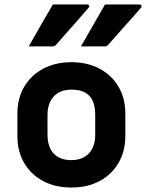

<svg xmlns="http://www.w3.org/2000/svg" viewBox="-20 -829 655 861"><path d="M217 -809H371Q377 -809 379.5 -804Q382 -799 377 -794Q352 -765 330 -740Q308 -715 284.5 -688.5Q261 -662 232 -629Q226 -621 215 -621H109Q135 -668 162.5 -715Q190 -762 217 -809ZM451 -809H605Q611 -809 614 -804Q617 -799 612 -794Q587 -765 564.5 -740Q542 -715 518.5 -688.5Q495 -662 466 -629Q460 -621 449 -621H343Q370 -668 397 -715Q424 -762 451 -809ZM300 -550Q372 -550 426.5 -521Q481 -492 511.5 -440Q542 -388 542 -320V-219Q542 -151 511.5 -98.5Q481 -46 426.5 -17Q372 12 300 12Q228 12 173.5 -17Q119 -46 88.5 -98Q58 -150 58 -218V-319Q58 -388 88.5 -440Q119 -492 174 -521Q229 -550 300 -550ZM301 -427Q249 -427 221 -396.5Q193 -366 193 -313V-225Q193 -168 223 -138Q252 -111 299 -111Q351 -111 379 -141.5Q407 -172 407 -225V-313Q407 -374 379 -401Q353 -427 301 -427Z"/></svg>

Font: Recursive Sn Lnr St
Style: Bold
Weight: 700
Version: Version 1.079;hotconv 1.0.112;makeotfexe 2.5.65598; ttfautoh